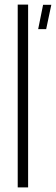

<svg xmlns="http://www.w3.org/2000/svg" viewBox="-20 -820 244 840"><path d="M57.5 0V-800H103V0ZM147 -692.5 168.5 -799H204.5L182 -692.5Z"/></svg>

Font: Big Shoulders Stencil Display Light
Style: Regular
Weight: 300
Designer: Patric King
Foundry: XO Type Co
Version: Version 1.000